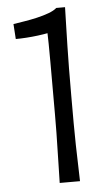

<svg xmlns="http://www.w3.org/2000/svg" viewBox="-51 -728 423 763"><g transform="rotate(-5 160.0 -347.0)"><path d="M156 0Q157 -30 157.5 -63Q158 -96 159 -130.5Q160 -165 160.5 -200.5Q161 -236 161 -271.5Q161 -307 161 -342Q161 -371 161 -407Q161 -443 161 -481Q161 -519 160.5 -555Q160 -591 159 -619L203 -694H238Q237 -656 236 -618.5Q235 -581 234 -540Q233 -499 232.5 -450.5Q232 -402 232 -341Q232 -279 232 -231.5Q232 -184 233 -145.5Q234 -107 235 -72Q236 -37 237 0ZM32 -585 28 -645Q46 -648 71.5 -652Q97 -656 123 -662Q149 -668 170.5 -676Q192 -684 203 -694L197 -606Q185 -602 164.5 -598Q144 -594 120.5 -591Q97 -588 73.5 -586.5Q50 -585 32 -585Z"/></g></svg>

Font: Truculenta
Style: Regular
Weight: 400
Designer: Ivan Castro, Eva Sanz & Omnibus-Type Team
Foundry: Omnibus-Type
Version: Version 1.002